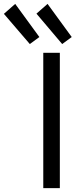

<svg xmlns="http://www.w3.org/2000/svg" viewBox="-139 -963 416 985"><path d="M168 2H83V-692H168ZM48 -893 105 -943 229 -773 180 -737ZM-119 -892 -61 -943 63 -773 14 -737Z"/></svg>

Font: Repo Regular
Style: Regular
Weight: 400
Designer: Stefan Peev
Foundry: Context Ltd
Version: Version 1.502